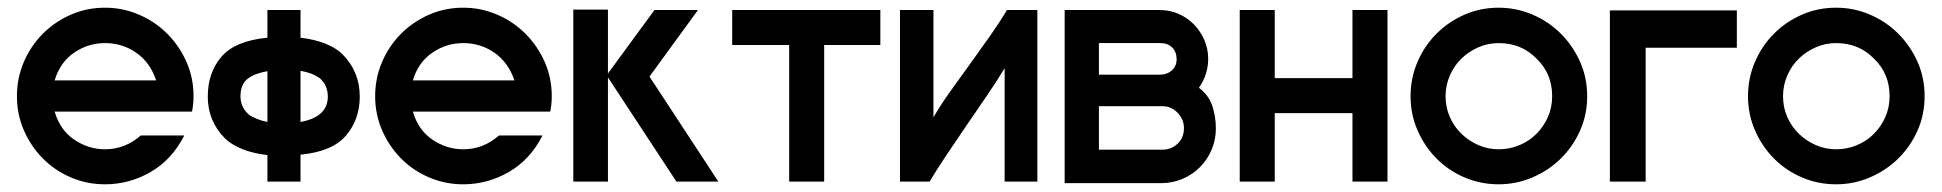

<svg xmlns="http://www.w3.org/2000/svg" viewBox="-20 -474 5046 499"><path d="M253 -454Q299 -454 341 -436Q383 -418 414.5 -386.5Q446 -355 464.5 -313.5Q483 -272 483 -224Q483 -203 479 -184H122Q136 -136 173 -111Q210 -86 253 -86Q305 -86 346 -122H459Q427 -59 371.5 -27Q316 5 253 5Q206 5 164 -13Q122 -31 91 -62.5Q60 -94 42 -135.5Q24 -177 24 -224Q24 -271 42 -313Q60 -355 91.5 -386.5Q123 -418 164.5 -436Q206 -454 253 -454ZM386 -265Q370 -312 334 -337Q298 -362 253 -362Q209 -362 172.5 -337Q136 -312 122 -265Z M761 -448V-376Q796 -372 824.5 -361Q853 -350 870 -333Q915 -288 915 -223Q915 -164 879.5 -122Q844 -80 761 -72V-2H675V-71Q639 -75 611 -86Q583 -97 565 -114Q520 -159 520 -223Q520 -285 555.5 -326.5Q591 -368 675 -376V-448ZM810 -271Q794 -284 761 -290V-157Q832 -170 832 -223Q832 -237 827 -249Q822 -261 810 -272ZM626 -271Q605 -257 605 -223Q605 -195 628 -175Q636 -170 648 -165Q660 -160 675 -157V-289Q659 -286 647.5 -282Q636 -278 626 -271Z M1184 -454Q1230 -454 1272 -436Q1314 -418 1345.5 -386.5Q1377 -355 1395.5 -313.5Q1414 -272 1414 -224Q1414 -203 1410 -184H1053Q1067 -136 1104 -111Q1141 -86 1184 -86Q1236 -86 1277 -122H1390Q1358 -59 1302.5 -27Q1247 5 1184 5Q1137 5 1095 -13Q1053 -31 1022 -62.5Q991 -94 973 -135.5Q955 -177 955 -224Q955 -271 973 -313Q991 -355 1022.5 -386.5Q1054 -418 1095.5 -436Q1137 -454 1184 -454ZM1317 -265Q1301 -312 1265 -337Q1229 -362 1184 -362Q1140 -362 1103.5 -337Q1067 -312 1053 -265Z M1560 -449V-283L1681 -448H1794L1668 -275L1847 -2H1738L1560 -273V-2H1470V-449Z M2268 -357H2122V-2H2031V-357H1883V-448H2268Z M2591 -2V-297Q2572 -265 2546 -227Q2520 -189 2493 -149.5Q2466 -110 2440.5 -72Q2415 -34 2396 -2H2319V-448H2406V-169Q2425 -202 2450.5 -237.5Q2476 -273 2502 -309Q2528 -345 2553 -380.5Q2578 -416 2597 -448H2676V-2Z M2993 -448Q3020 -448 3043 -438Q3066 -428 3083 -410.5Q3100 -393 3110 -370Q3120 -347 3120 -321Q3120 -280 3096 -246Q3122 -226 3131 -198Q3140 -170 3140 -140Q3140 -111 3129 -85Q3118 -59 3098.5 -39.5Q3079 -20 3053 -9Q3027 2 2998 2H2747V-448ZM2836 -198V-85H3001Q3024 -85 3040.5 -100.5Q3057 -116 3057 -141Q3057 -164 3040.5 -181Q3024 -198 3001 -198ZM2836 -362V-280H2862H2996Q3013 -280 3025.5 -291Q3038 -302 3038 -320Q3038 -339 3026.5 -350.5Q3015 -362 2996 -362Z M3586 -448V-2H3495V-180H3293V-2H3202V-448H3293V-271H3495V-448Z M3875 -454Q3921 -454 3963 -436Q4005 -418 4036.5 -386.5Q4068 -355 4086.5 -313.5Q4105 -272 4105 -224Q4105 -176 4086.5 -134.5Q4068 -93 4036.5 -62Q4005 -31 3963 -13Q3921 5 3875 5Q3828 5 3786 -13Q3744 -31 3713 -62.5Q3682 -94 3664 -135.5Q3646 -177 3646 -224Q3646 -271 3664 -313Q3682 -355 3713.5 -386.5Q3745 -418 3786.5 -436Q3828 -454 3875 -454ZM3973 -322Q3934 -362 3875 -362Q3847 -362 3822 -351Q3797 -340 3778 -321.5Q3759 -303 3748 -277.5Q3737 -252 3737 -224Q3737 -195 3748 -170Q3759 -145 3778 -126.5Q3797 -108 3822 -97Q3847 -86 3875 -86Q3903 -86 3928.5 -96.5Q3954 -107 3973 -126Q3992 -145 4003 -170Q4014 -195 4014 -224Q4014 -283 3973 -322Z M4164 -2V-447H4494V-350H4257V-2Z M4752 -454Q4798 -454 4840 -436Q4882 -418 4913.5 -386.5Q4945 -355 4963.5 -313.5Q4982 -272 4982 -224Q4982 -176 4963.5 -134.5Q4945 -93 4913.5 -62Q4882 -31 4840 -13Q4798 5 4752 5Q4705 5 4663 -13Q4621 -31 4590 -62.5Q4559 -94 4541 -135.5Q4523 -177 4523 -224Q4523 -271 4541 -313Q4559 -355 4590.5 -386.5Q4622 -418 4663.5 -436Q4705 -454 4752 -454ZM4850 -322Q4811 -362 4752 -362Q4724 -362 4699 -351Q4674 -340 4655 -321.5Q4636 -303 4625 -277.5Q4614 -252 4614 -224Q4614 -195 4625 -170Q4636 -145 4655 -126.5Q4674 -108 4699 -97Q4724 -86 4752 -86Q4780 -86 4805.5 -96.5Q4831 -107 4850 -126Q4869 -145 4880 -170Q4891 -195 4891 -224Q4891 -283 4850 -322Z"/></svg>

Font: Fundamental  Brigade
Style: Regular
Weight: 400
Designer: Peter Wiegel, original typeface by Arno Drescher 1935
Foundry: Peter Wiegel
Version: Version 0.000 2012 initial release